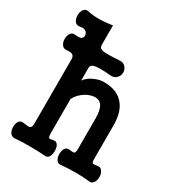

<svg xmlns="http://www.w3.org/2000/svg" viewBox="-168 -802 835 907"><g transform="rotate(30 250.0 -348.5)"><path d="M93.8 -462.9V-460V-105.5Q93.8 -86.9 83 -83Q76.2 -80.1 57.6 -84L47.9 -85Q32.2 -88.9 22.5 -75.2Q14.6 -63.5 14.6 -44.9Q14.6 -26.4 22.5 -13.7Q32.2 0 47.9 -1Q87.9 -4.9 136.7 -3.9Q175.8 -3.9 212.9 -1Q226.6 1 235.4 -12.7Q242.2 -25.4 242.2 -43Q242.2 -61.5 235.4 -74.2Q226.6 -87.9 212.9 -85L205.1 -84Q192.4 -80.1 189.5 -83Q183.6 -86.9 183.6 -105.5V-294.9Q200.2 -325.2 230.5 -343.8Q256.8 -359.4 281.2 -359.4Q303.7 -359.4 316.4 -342.8Q332 -321.3 332 -275.4V-105.5Q332 -87.9 325.2 -83Q320.3 -81.1 307.6 -83L297.9 -84Q283.2 -85.9 274.4 -72.3Q267.6 -59.6 267.6 -42Q267.6 -24.4 275.4 -12.7Q283.2 1 297.9 -1Q336.9 -4.9 380.9 -4.9Q420.9 -4.9 453.1 -1Q468.8 2 477.5 -11.7Q486.3 -23.4 486.3 -43Q486.3 -61.5 477.5 -73.2Q468.8 -86.9 453.1 -84L443.4 -83Q429.7 -80.1 426.8 -83Q421.9 -86.9 421.9 -105.5V-287.1Q421.9 -368.2 381.8 -407.2Q345.7 -442.4 281.2 -442.4Q256.8 -442.4 230.5 -430.7Q199.2 -417 183.6 -394.5V-460V-462.9Q183.6 -481.4 206.1 -485.4Q229.5 -490.2 293 -484.4Q313.5 -483.4 325.2 -497.1Q336.9 -508.8 336.9 -526.4Q336.9 -543.9 325.2 -555.7Q313.5 -569.3 293 -567.4Q222.7 -562.5 204.1 -566.4Q183.6 -570.3 183.6 -588.9V-695.3Q142.6 -688.5 103.5 -688.5Q67.4 -689.5 47.9 -695.3Q32.2 -697.3 22.5 -683.6Q14.6 -670.9 14.6 -653.3Q14.6 -634.8 22.5 -623Q32.2 -609.4 47.9 -611.3Q67.4 -616.2 79.1 -610.4Q91.8 -604.5 93.8 -585Q90.8 -571.3 79.1 -567.4Q72.3 -565.4 51.8 -567.4H48.8Q34.2 -569.3 25.4 -555.7Q17.6 -543.9 17.6 -526.4Q17.6 -508.8 25.4 -497.1Q34.2 -483.4 48.8 -484.4Q70.3 -486.3 79.1 -483.4Q91.8 -479.5 93.8 -462.9Z"/></g></svg>

Font: GungsuhChe
Style: Regular
Weight: 400
Monospace: yes
Version: Version 2.21